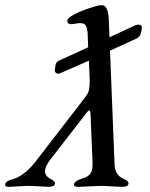

<svg xmlns="http://www.w3.org/2000/svg" viewBox="-77 -724 583 747"><path d="M461 -628Q475 -628 475 -618Q474 -602 470 -591Q466 -580 454 -574L351 -527L369 -78Q371 -59 380 -46.5Q389 -34 408 -26Q423 -20 423 -11Q423 3 398 3Q386 3 356 1Q330 -1 320 -1L272 1L228 3Q210 3 211 -6Q212 -20 244 -30Q269 -37 276.5 -51.5Q284 -66 283 -92L275 -287Q273 -294 270 -294Q267 -294 262 -288L124 -110Q98 -78 98 -57Q98 -41 116 -30Q137 -20 137 -11Q137 -4 130 -0.5Q123 3 112 3L77 1L33 -1L-7 1L-39 3Q-57 3 -57 -4Q-57 -19 -30 -26Q15 -38 58 -91L241 -328Q256 -347 262.5 -357.5Q269 -368 270 -381Q272 -389 272 -412L269 -488L157 -439Q151 -437 149 -437Q144 -437 140 -441Q136 -445 136 -450Q136 -452 138.5 -467.5Q141 -483 150 -487L266 -540L264 -595Q262 -616 256.5 -625Q251 -634 235 -634Q227 -634 216 -632Q205 -630 199 -630Q185 -630 185 -643Q185 -654 212 -668Q239 -682 272.5 -693Q306 -704 319 -704Q342 -704 346 -654L349 -579L448 -625Q454 -628 461 -628Z"/></svg>

Font: EB Garamond Medium
Style: Italic
Weight: 500
Italic angle: -17.2°
Designer: Georg Duffner and Octavio Pardo
Foundry: Georg Duffner
Version: Version 1.000